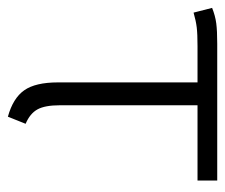

<svg xmlns="http://www.w3.org/2000/svg" viewBox="-62 -501 571 487"><g transform="rotate(90 223.5 -257.5)"><path d="M276 8Q229 -5 209 -33.5Q189 -62 189 -119V-473H97Q66 -473 49.5 -471Q33 -469 12 -463L0 -510Q20 -518 39 -520.5Q58 -523 91 -523H438V-473H247V-124Q247 -86 257.5 -67Q268 -48 294 -37Z"/></g></svg>

Font: Trujillo Light
Style: Regular
Weight: 300
Designer: Fira Sans original fonts by bBox Type GmbH, Carrois Corporate GbR, & Edenspiekermann AG / Changes by Cristiano Sobral
Foundry: Fira Sans original fonts by bBox Type GmbH, Carrois Corporate GbR, & Edenspiekermann AG / Changes by Cristiano Sobral
Version: Version 4.301;July 28, 2020;FontCreator 13.0.0.2655 64-bit